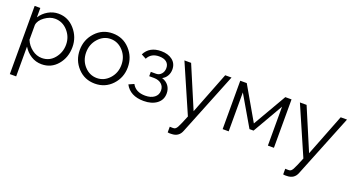

<svg xmlns="http://www.w3.org/2000/svg" viewBox="-50 -1124 3558 1942"><g transform="rotate(20 1728.5 -153.0)"><path d="M143 -108V213H75V-521H136V-420Q168 -470 220 -500Q272 -530 330 -530Q435 -530 506 -448.5Q577 -367 577 -260Q577 -147 510.5 -68.5Q444 10 341 10Q278 10 226.5 -22.5Q175 -55 143 -108ZM508 -260Q508 -345 451.5 -407.5Q395 -470 314 -470Q260 -470 205 -430.5Q150 -391 143 -341V-181Q167 -124 216 -87Q265 -50 322 -50Q404 -50 456 -113.5Q508 -177 508 -260Z M914 -530Q1025 -530 1099 -450Q1173 -370 1173 -259Q1173 -148 1099 -69Q1025 10 914 10Q803 10 729.5 -69Q656 -148 656 -259Q656 -370 730 -450Q804 -530 914 -530ZM914 -470Q837 -470 781 -407.5Q725 -345 725 -258Q725 -171 780.5 -110.5Q836 -50 914 -50Q992 -50 1048 -111.5Q1104 -173 1104 -260Q1104 -347 1048 -408.5Q992 -470 914 -470Z M1438 6Q1293 6 1237 -99L1293 -124Q1332 -50 1435 -50Q1496 -50 1532.5 -78Q1569 -106 1569 -153Q1569 -196 1539.5 -222Q1510 -248 1460 -249H1407V-296H1464Q1497 -296 1519.5 -321.5Q1542 -347 1542 -385Q1542 -426 1514 -449Q1486 -472 1434 -472Q1348 -472 1313 -403L1261 -431Q1310 -529 1436 -529Q1511 -529 1557.5 -492.5Q1604 -456 1604 -392Q1604 -354 1586 -323Q1568 -292 1536 -276Q1582 -262 1607.5 -227.5Q1633 -193 1633 -145Q1633 -75 1579 -34.5Q1525 6 1438 6Z M1777 160Q1815 162 1823 160Q1841 158 1857 130Q1873 102 1914 0L1687 -521H1759L1950 -70L2126 -521H2194L1924 151Q1897 222 1818 223Q1798 225 1777 221Z M2288 0V-521H2358L2565 -162L2773 -521H2840V0H2775V-419L2587 -93H2543L2353 -419V0Z M3020 160Q3058 162 3066 160Q3084 158 3100 130Q3116 102 3157 0L2930 -521H3002L3193 -70L3369 -521H3437L3167 151Q3140 222 3061 223Q3041 225 3020 221Z"/></g></svg>

Font: Raleway-v4020
Style: Regular
Weight: 400
Designer: Matt McInerney, Pablo Impallari, Rodrigo Fuenzalida
Foundry: Matt McInerney, Pablo Impallari, Rodrigo Fuenzalida
Version: Version 4.020;PS 004.020;hotconv 1.0.88;makeotf.lib2.5.64775